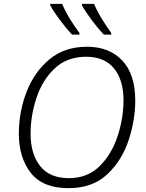

<svg xmlns="http://www.w3.org/2000/svg" viewBox="-20 -968 759 998"><path d="M336 10Q461 10 537.5 -62Q614 -134 648.5 -239Q683 -344 683 -445Q683 -582 615.5 -653.5Q548 -725 432 -725Q316 -725 237.5 -660Q159 -595 118.5 -491.5Q78 -388 78 -272Q78 -149 140 -69.5Q202 10 336 10ZM338 -42Q238 -42 188.5 -105Q139 -168 139 -273Q139 -368 170 -460.5Q201 -553 265 -613Q329 -673 428 -673Q523 -673 572.5 -612.5Q622 -552 622 -446Q622 -356 592 -262.5Q562 -169 499 -105.5Q436 -42 338 -42ZM520 -788H558V-797Q535 -828 509 -870.5Q483 -913 469 -948H406V-940Q425 -906 457.5 -862.5Q490 -819 520 -788ZM355 -788H393V-797Q369 -828 343 -870.5Q317 -913 303 -948H241V-940Q260 -906 292.5 -862.5Q325 -819 355 -788Z"/></svg>

Font: Noto Sans UI Light
Style: Italic
Weight: 300
Italic angle: -12°
Designer: Monotype Design Team
Foundry: Monotype Imaging Inc.
Version: Version 1.901